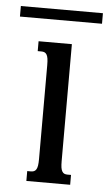

<svg xmlns="http://www.w3.org/2000/svg" viewBox="-72 -677 403 710"><g transform="rotate(5 129.5 -321.5)"><path d="M176.8 -518.6V-85Q176.8 -69.8 178.2 -60.5Q179.7 -51.3 183.1 -45.9Q186.5 -40.5 191.2 -38.6Q195.8 -36.6 202.6 -36.6H215.8V0H53.2V-36.6H66.9Q73.2 -36.6 78.1 -38.6Q83 -40.5 86.4 -45.9Q89.8 -51.3 91.3 -60.5Q92.8 -69.8 92.8 -85V-433.6Q92.8 -448.7 91.3 -458Q89.8 -467.3 86.4 -472.7Q83 -478 78.1 -480Q73.2 -481.9 66.9 -481.9H53.2V-518.6ZM-23.4 -603.5V-642.6H281.2V-603.5Z"/></g></svg>

Font: Arian Grqi
Style: Regular
Weight: 400
Designer: Ruben Hakobyan (Tarumian)
Foundry: Ruben Hakobyan (Tarumian)
Version: Version 1.003